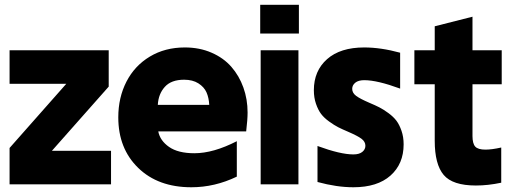

<svg xmlns="http://www.w3.org/2000/svg" viewBox="-20 -770 2145 802"><path d="M20 0V-151.9L256.8 -419.9H20V-560.1H434.1V-408.2L196.8 -140.1H443.8V0Z M779.3 12.2Q640.6 12.2 557.4 -68.6Q474.1 -149.4 474.1 -279.8Q474.1 -362.8 508.3 -429.2Q542.5 -495.6 606 -533.7Q669.4 -571.8 752 -571.8Q813.5 -571.8 863.5 -550Q913.6 -528.3 946.3 -491Q979 -453.6 996.6 -404.5Q1014.2 -355.5 1014.2 -299.8Q1014.2 -271 1008.3 -221.2H641.1Q648.4 -182.6 686.3 -156.2Q724.1 -129.9 792 -129.9Q871.1 -129.9 969.2 -180.2V-32.2Q877 12.2 779.3 12.2ZM639.2 -332H854Q852.5 -361.8 842.5 -384.3Q832.5 -406.7 808.6 -421.9Q784.7 -437 749 -437Q695.3 -437 668.5 -407.2Q641.6 -377.4 639.2 -332Z M1068.8 -560.1H1226.6V0H1068.8ZM1066.9 -629.9V-750H1228.5V-629.9Z M1456.1 12.2Q1386.7 12.2 1306.2 -9.8V-160.2Q1401.9 -125 1456.1 -125Q1480.5 -125 1493.4 -135.5Q1506.3 -146 1506.3 -161.1Q1506.3 -178.2 1490 -190.4Q1473.6 -202.6 1435.1 -219.2Q1409.7 -230 1392.8 -238.5Q1376 -247.1 1354.7 -262.5Q1333.5 -277.8 1321 -294.4Q1308.6 -311 1299.8 -336.7Q1291 -362.3 1291 -393.1Q1291 -474.1 1346.2 -522.9Q1401.4 -571.8 1501.5 -571.8Q1570.8 -571.8 1651.4 -549.8V-399.9Q1555.7 -435.1 1501.5 -435.1Q1477.1 -435.1 1464.1 -424.6Q1451.2 -414.1 1451.2 -398.9Q1451.2 -381.8 1467.5 -369.6Q1483.9 -357.4 1522.5 -340.8Q1547.9 -330.1 1564.7 -321.5Q1581.5 -313 1602.5 -297.6Q1623.5 -282.2 1636 -265.6Q1648.4 -249 1657.2 -223.4Q1666 -197.8 1666 -167Q1666 -85.4 1611.1 -36.6Q1556.2 12.2 1456.1 12.2Z M1967.8 4.9Q1870.6 4.9 1833.3 -39.3Q1795.9 -83.5 1795.9 -182.1V-418H1710.9V-560.1H1795.9V-660.2L1953.6 -700.2V-560.1H2075.7V-418H1953.6V-202.1Q1953.6 -170.4 1965.1 -157.7Q1976.6 -145 2007.8 -145Q2034.2 -145 2073.7 -153.8V-6.8Q2018.6 4.9 1967.8 4.9Z"/></svg>

Font: TASA Explorer
Style: Regular
Weight: 900
Designer: Weizhong Zhang
Foundry: Local Remote
Version: Version 1.000;Glyphs 3.1.2 (3151)